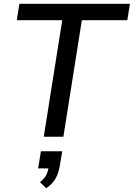

<svg xmlns="http://www.w3.org/2000/svg" viewBox="-20 -725 709 1018"><path d="M69 0ZM212 0 310 -618H69L83 -705H669L655 -618H414L316 0ZM225 273 192 241Q214 223 223.5 206Q233 189 237 168H182L197 77H310L298 148Q292 189 276 219Q260 249 225 273Z"/></svg>

Font: Winston Medium
Style: Italic
Weight: 500
Italic angle: -9°
Designer: Original fonts by Vernon Adams / Changes by Cristiano Sobral
Foundry: Original fonts by Vernon Adams / Changes by Cristiano Sobral
Version: Version 2.503;July 17, 2020;FontCreator 13.0.0.2655 64-bit